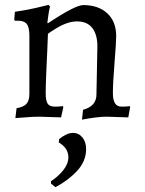

<svg xmlns="http://www.w3.org/2000/svg" viewBox="-20 -485 602 798"><path d="M495.1 -42Q504.4 -42 519 -43.9L521 -40L513.2 2.9L423.8 0Q385.3 0 320.8 12.2L325.2 -28.8Q381.8 -43.5 380.9 -94.2L384.8 -292Q384.8 -341.8 363.3 -369.1Q341.8 -396.5 298.8 -396Q255.9 -396 199.7 -358.4Q186 -350.1 179.2 -344.2Q178.7 -318.4 176.8 -282.2Q174.8 -246.1 172.4 -186Q169.9 -126 169.9 -96.7Q169.9 -67.4 177.7 -54.7Q185.5 -42 206.1 -42H216.8Q226.6 -42 241.2 -43.9L243.2 -40L233.9 2.9L143.1 0Q119.1 0 89.8 2.4Q60.5 4.9 43.9 5.9L48.8 -35.2Q77.6 -40 89.8 -53.2Q102.1 -66.4 102.1 -94.2V-337.9Q102.1 -372.1 90.8 -385.7Q79.6 -399.4 53.2 -398.9H42L39.1 -402.8L42 -436Q97.7 -444.3 129.4 -452.1Q161.1 -460 182.1 -464.8L188 -457Q182.6 -440.4 176.8 -391.1L179.2 -388.2Q292.5 -463.9 326.2 -463.9Q388.7 -463.9 425.8 -429.7Q462.9 -395.5 462.9 -335Q462.9 -309.6 456.1 -225.1Q449.2 -140.6 449.2 -98.1Q449.2 -42 483.9 -42ZM264.2 168.9Q264.2 130.4 224.1 106.9L226.1 92.8Q257.3 67.9 282.2 67.4Q306.6 66.9 322.3 85.9Q337.9 104.5 337.9 134.8Q337.9 185.5 299.3 226.6Q260.7 267.1 210 293L191.9 277.8V268.1Q221.7 249 243.2 222.2Q264.2 195.3 264.2 168.9Z"/></svg>

Font: Alegreya-Regular
Style: Regular
Weight: 400
Designer: Juan Pablo del Peral
Foundry: Juan Pablo del Peral
Version: Version 1.003